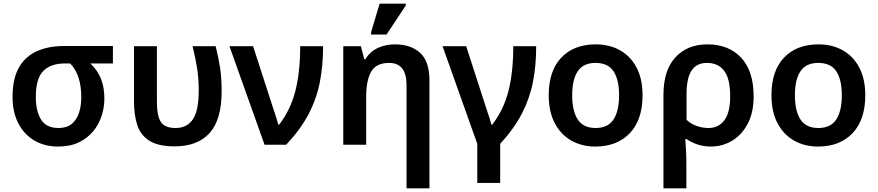

<svg xmlns="http://www.w3.org/2000/svg" viewBox="-20 -796 4828 1056"><path d="M300 10Q224 10 167.5 -24Q111 -58 80 -119Q49 -180 49 -262Q49 -363 84 -424.5Q119 -486 183 -514.5Q247 -543 333 -543H601V-447H477Q517 -409 535.5 -362.5Q554 -316 554 -254Q554 -206 539 -159Q524 -112 492.5 -74Q461 -36 413.5 -13Q366 10 300 10ZM302 -92Q347 -92 374.5 -114.5Q402 -137 414.5 -175.5Q427 -214 427 -261Q427 -385 366 -447H336Q260 -447 218.5 -406Q177 -365 177 -262Q177 -186 205.5 -139Q234 -92 302 -92Z M940 9Q849 9 800.5 -22.5Q752 -54 734.5 -109.5Q717 -165 717 -237V-542H843V-235Q843 -158 865 -125Q887 -92 946 -92Q1009 -92 1041 -140Q1073 -188 1073 -298Q1073 -365 1064 -421.5Q1055 -478 1039 -542H1166Q1182 -479 1190.5 -422.5Q1199 -366 1199 -294Q1199 -138 1133 -64.5Q1067 9 940 9Z M1435 0 1242 -542H1372L1468 -245Q1474 -226 1482.5 -200.5Q1491 -175 1499 -150.5Q1507 -126 1511 -110H1515Q1578 -192 1604.5 -295.5Q1631 -399 1631 -542H1757Q1757 -435 1739 -343.5Q1721 -252 1677 -168Q1633 -84 1554 0Z M2216 240V-328Q2216 -450 2120 -450Q2049 -450 2021.5 -402Q1994 -354 1994 -265V0H1868V-542H1965L1983 -471H1990Q2016 -513 2058.5 -532.5Q2101 -552 2152 -552Q2240 -552 2291 -505Q2342 -458 2342 -353V240ZM2021 -606V-619L2068 -776H2212V-766L2106 -606Z M2605 210V-5L2414 -542H2544L2640 -245Q2646 -226 2654.5 -200.5Q2663 -175 2671 -150.5Q2679 -126 2683 -110H2687Q2750 -192 2776.5 -295.5Q2803 -399 2803 -542H2929Q2929 -437 2911.5 -346.5Q2894 -256 2851 -172.5Q2808 -89 2731 -5V210Z M3514 -272Q3514 -137 3444 -63.5Q3374 10 3254 10Q3180 10 3122 -23Q3064 -56 3031 -119Q2998 -182 2998 -272Q2998 -407 3067.5 -479.5Q3137 -552 3257 -552Q3332 -552 3390 -519.5Q3448 -487 3481 -424.5Q3514 -362 3514 -272ZM3127 -272Q3127 -186 3157.5 -139Q3188 -92 3256 -92Q3324 -92 3354.5 -139Q3385 -186 3385 -272Q3385 -358 3354.5 -404Q3324 -450 3255 -450Q3188 -450 3157.5 -404Q3127 -358 3127 -272Z M3629 240V-274Q3629 -409 3694.5 -480.5Q3760 -552 3871 -552Q3988 -552 4056.5 -478.5Q4125 -405 4125 -266Q4125 -177 4092.5 -115.5Q4060 -54 4006.5 -22Q3953 10 3890 10Q3851 10 3817.5 -1Q3784 -12 3756 -31H3749Q3751 -10 3753 27.5Q3755 65 3755 101V240ZM3877 -92Q3932 -92 3964 -134.5Q3996 -177 3996 -266Q3996 -363 3963 -406.5Q3930 -450 3868 -450Q3812 -450 3784 -408.5Q3756 -367 3756 -278V-137Q3779 -115 3811 -103.5Q3843 -92 3877 -92Z M4739 -272Q4739 -137 4669 -63.5Q4599 10 4479 10Q4405 10 4347 -23Q4289 -56 4256 -119Q4223 -182 4223 -272Q4223 -407 4292.5 -479.5Q4362 -552 4482 -552Q4557 -552 4615 -519.5Q4673 -487 4706 -424.5Q4739 -362 4739 -272ZM4352 -272Q4352 -186 4382.5 -139Q4413 -92 4481 -92Q4549 -92 4579.5 -139Q4610 -186 4610 -272Q4610 -358 4579.5 -404Q4549 -450 4480 -450Q4413 -450 4382.5 -404Q4352 -358 4352 -272Z"/></svg>

Font: Noto Sans SemiBold
Style: Regular
Weight: 600
Designer: Monotype Design Team
Foundry: Monotype Imaging Inc.
Version: Version 2.007